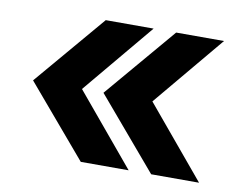

<svg xmlns="http://www.w3.org/2000/svg" viewBox="-58 -608 776 615"><g transform="rotate(10 330.0 -300.5)"><path d="M43.5 -300.8 239.3 -531.2H395L202.6 -300.8L395 -70.3H239.3ZM272.5 -300.8 468.3 -531.2H624L431.6 -300.8L624 -70.3H468.3Z"/></g></svg>

Font: Inter RS Variable
Style: Regular
Weight: 400
Designer: Rasmus Andersson (customised by Maria Ramos and Noel Pretorius)
Foundry: rsms
Version: Version 3.001;Glyphs 3.2.3 (3260)